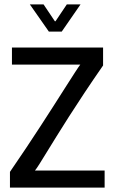

<svg xmlns="http://www.w3.org/2000/svg" viewBox="-20 -848 518 868"><path d="M446 -552V-633H34V-556H343C335 -546 310 -507 273 -449C214 -356 125 -216 25 -71V0H453V-77H138C148 -89 165 -117 192 -161C242 -242 323 -375 446 -552ZM259 -705 344 -828H282L231 -752H228L177 -828H115L201 -705H259Z"/></svg>

Font: Tajawal Medium
Style: Regular
Weight: 500
Designer: Boutros Fonts
Foundry: Created by Boutros International 2017
Version: Version 1.700